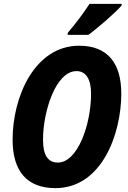

<svg xmlns="http://www.w3.org/2000/svg" viewBox="-20 -961 659 991"><path d="M329 -781H436C478 -811 579 -898 608 -933V-941H442C411 -893 368 -836 330 -792ZM266 10C505 10 606 -269 606 -478C606 -634 536 -725 389 -725C159 -725 45 -462 45 -240C45 -79 118 10 266 10ZM279 -122C229 -122 202 -157 202 -240C202 -384 267 -594 375 -594C424 -594 450 -552 450 -477C450 -319 381 -122 279 -122Z"/></svg>

Font: Noto Sans Display SemiCondensed Extra
Style: Italic
Weight: 800
Width: 4
Italic angle: -12°
Designer: Monotype Design Team
Foundry: Monotype Imaging Inc.
Version: Version 1.900